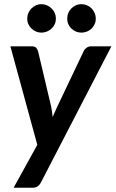

<svg xmlns="http://www.w3.org/2000/svg" viewBox="-20 -736 556 924"><path d="M30 0ZM177 142 516 -513H417C410.3 -513 403.8 -510.9 397.5 -506.8C391.2 -502.6 386.3 -497.2 383 -490.5L256.5 -224.5C252.5 -215.8 248.6 -207.2 244.8 -198.8C240.9 -190.2 237.2 -181.7 233.5 -173C231.8 -190 229.3 -207 226 -224L163 -490C161.3 -496.3 158.2 -501.8 153.8 -506.2C149.2 -510.8 142.5 -513 133.5 -513H30L159.5 -39L45.5 167.5H137C146.3 167.5 154.2 165.4 160.5 161.2C166.8 157.1 172.3 150.7 177 142ZM249 -646C249 -655.7 247.2 -664.8 243.5 -673.2C239.8 -681.8 234.8 -689.2 228.2 -695.5C221.8 -701.8 214.2 -706.8 205.8 -710.5C197.2 -714.2 188.3 -716 179 -716C170 -716 161.4 -714.2 153.2 -710.5C145.1 -706.8 137.8 -701.8 131.5 -695.5C125.2 -689.2 120.2 -681.8 116.5 -673.2C112.8 -664.8 111 -655.7 111 -646C111 -636.7 112.8 -627.9 116.5 -619.8C120.2 -611.6 125.2 -604.5 131.5 -598.5C137.8 -592.5 145.1 -587.8 153.2 -584.2C161.4 -580.8 170 -579 179 -579C188.3 -579 197.2 -580.8 205.8 -584.2C214.2 -587.8 221.8 -592.5 228.2 -598.5C234.8 -604.5 239.8 -611.6 243.5 -619.8C247.2 -627.9 249 -636.7 249 -646ZM441 -646C441 -655.7 439.2 -664.8 435.5 -673.2C431.8 -681.8 426.9 -689.2 420.8 -695.5C414.6 -701.8 407.2 -706.8 398.8 -710.5C390.2 -714.2 381.3 -716 372 -716C362.3 -716 353.4 -714.2 345.2 -710.5C337.1 -706.8 329.8 -701.8 323.5 -695.5C317.2 -689.2 312.2 -681.8 308.8 -673.2C305.2 -664.8 303.5 -655.7 303.5 -646C303.5 -636.7 305.2 -627.9 308.8 -619.8C312.2 -611.6 317.2 -604.5 323.5 -598.5C329.8 -592.5 337.1 -587.8 345.2 -584.2C353.4 -580.8 362.3 -579 372 -579C381.3 -579 390.2 -580.8 398.8 -584.2C407.2 -587.8 414.6 -592.5 420.8 -598.5C426.9 -604.5 431.8 -611.6 435.5 -619.8C439.2 -627.9 441 -636.7 441 -646Z"/></svg>

Font: Lato
Style: Bold Italic
Weight: 700
Italic angle: -7°
Designer: Lukasz Dziedzic
Foundry: tyPoland Lukasz Dziedzic
Version: Version 2.007; 2014-02-27